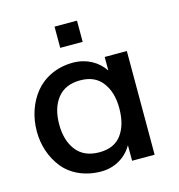

<svg xmlns="http://www.w3.org/2000/svg" viewBox="-106 -791 837 896"><g transform="rotate(-15 313.0 -343.5)"><path d="M346.2 -595.7V-698.2H237.8V-595.7ZM289.1 -77.6C239.7 -77.6 202.6 -93.8 177.7 -126C152.8 -158.2 140.6 -200.2 140.6 -251.5C140.6 -303.7 152.8 -345.7 177.7 -377.4C202.6 -409.2 239.3 -425.3 287.6 -425.3C335 -425.3 370.6 -409.7 394.5 -377.9C418.9 -346.2 431.2 -304.7 431.2 -252.4C431.2 -199.2 419.4 -156.7 396 -125C372.6 -93.3 336.9 -77.6 289.1 -77.6ZM273.9 11.2C340.8 11.2 395.5 -22.9 425.3 -75.2V0H534.2V-501H427.2V-435.5C396 -482.9 342.3 -513.7 275.9 -513.7C199.7 -513.7 134.8 -481.9 94.2 -432.6C53.7 -383.3 31.2 -317.4 31.2 -247.1C31.2 -180.2 52.2 -117.7 91.3 -68.8C130.4 -20 195.8 11.2 273.9 11.2Z"/></g></svg>

Font: Ride SemiBold
Style: Regular
Weight: 600
Version: Version 3.000